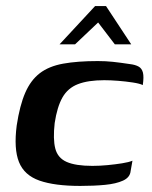

<svg xmlns="http://www.w3.org/2000/svg" viewBox="-20 -606 499 632"><path d="M244 6Q160 6 110 -11.5Q60 -29 42.5 -72.5Q25 -116 35 -193Q45 -259 63 -300.5Q81 -342 111 -365Q141 -388 188 -396.5Q235 -405 302 -405Q328 -405 351.5 -402.5Q375 -400 408 -395Q425 -393 436 -387Q447 -381 450.5 -367Q454 -353 450 -326Q440 -331 417 -334.5Q394 -338 369 -340Q344 -342 323 -342Q270 -342 236.5 -329Q203 -316 185.5 -285Q168 -254 160 -201Q154 -148 162 -117Q170 -86 199.5 -73Q229 -60 284 -60Q309 -60 334.5 -62.5Q360 -65 382 -68.5Q404 -72 416 -77L410 -43Q408 -22 385 -11.5Q362 -1 325.5 2.5Q289 6 244 6ZM176 -460 293 -586H329L412 -460H358L303 -532L227 -460Z"/></svg>

Font: Genos Thin SemiBold
Style: Italic
Weight: 600
Italic angle: -8°
Version: Version 1.010